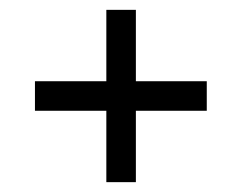

<svg xmlns="http://www.w3.org/2000/svg" viewBox="-20 -579 492 390"><path d="M196 -209V-354H51V-414H196V-559H256V-414H400V-354H256V-209Z"/></svg>

Font: Big Shoulders Display Medium
Style: Regular
Weight: 500
Designer: Patric King
Foundry: XO Type Co
Version: Version 1.000; ttfautohint (v1.8.2)